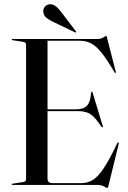

<svg xmlns="http://www.w3.org/2000/svg" viewBox="-20 -887 614 921"><path d="M36 -697Q36 -700 40 -700H448Q464 -700 475.2 -707.2Q486.5 -714.5 489 -714.5Q490.5 -714.5 491.2 -713Q492 -711.5 493.5 -705.5L535.5 -542Q536.5 -537.5 534 -537Q531.5 -536 529.5 -539.5Q494 -601 467.2 -634Q440.5 -667 416.5 -679.2Q392.5 -691.5 364.5 -691.5H208V-362.5H342Q380 -362.5 397 -379.8Q414 -397 417 -443Q417.5 -447 420 -447Q423 -448 424.5 -442L473 -282Q474.5 -277 472 -276Q469.5 -275.5 467 -278Q437.5 -323.5 414.8 -338.8Q392 -354 354 -354H208V-29Q208 -8.5 232.5 -8.5H369.5Q398.5 -8.5 423.2 -22.5Q448 -36.5 476 -77.8Q504 -119 542.5 -200Q545.5 -204.5 548 -204Q551 -203.5 549.5 -197L500 5Q497.5 14.5 495.5 14.5Q490.5 14.5 478.8 7.2Q467 0 442.5 0H40Q36 0 36 -3Q36 -5.5 41 -6L87.5 -13Q105 -15 105 -26V-674Q105 -685 87.5 -687L41 -694Q36 -694.5 36 -697ZM273.5 -829.5 343.5 -737.5Q346.5 -734.5 345 -732Q343.5 -730 339.5 -732L236 -781.5Q217.5 -790 203 -801.2Q188.5 -812.5 187.5 -832.5Q186.5 -843.5 195 -854.5Q203.5 -865.5 219 -866.5Q233 -867.5 246.2 -857.8Q259.5 -848 273.5 -829.5Z"/></svg>

Font: Fraunces144ptRegular
Style: Regular
Weight: 400
Version: Version 1.000;[0bf87f6ff]